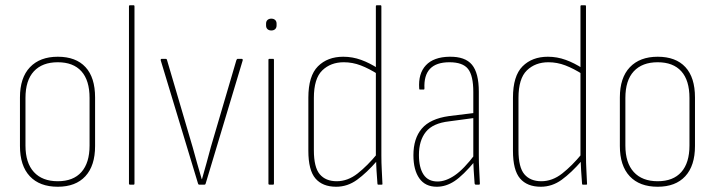

<svg xmlns="http://www.w3.org/2000/svg" viewBox="-20 -703 2723 731"><path d="M200 8Q131 8 93.5 -32Q56 -72 56 -147V-332Q56 -407 94 -447Q132 -487 200 -487Q269 -487 305.5 -447.5Q342 -408 342 -332V-147Q342 -72 305 -32Q268 8 200 8ZM200 -13Q259 -13 290 -48Q321 -83 321 -149V-330Q321 -397 290 -431.5Q259 -466 200 -466Q141 -466 109 -431.5Q77 -397 77 -330V-149Q77 -83 109 -48Q141 -13 200 -13Z M475 0Q471 0 471 -4V-679Q471 -683 475 -683H489Q492 -683 492 -679V-4Q492 0 489 0Z M738 0Q735 0 734 -4L592 -473Q591 -479 596 -479H611Q615 -479 616 -474L714 -141Q722 -111 730.5 -81.5Q739 -52 748 -21H749Q758 -53 766.5 -83Q775 -113 783 -144L880 -474Q882 -479 885 -479H900Q905 -479 904 -473L763 -4Q762 0 759 0Z M1006 0Q1002 0 1002 -4V-475Q1002 -479 1006 -479H1020Q1023 -479 1023 -475V-4Q1023 0 1020 0ZM1013 -587Q1004 -587 998.5 -592Q993 -597 993 -606V-613Q993 -622 998.5 -627Q1004 -632 1013 -632Q1022 -632 1027.5 -627Q1033 -622 1033 -613V-606Q1033 -597 1027.5 -592Q1022 -587 1013 -587Z M1260 8Q1208 8 1181 -23.5Q1154 -55 1154 -129V-331Q1154 -414 1190.5 -450.5Q1227 -487 1287 -487Q1322 -487 1355 -475Q1388 -463 1420 -442L1421 -419Q1385 -442 1353.5 -454Q1322 -466 1289 -466Q1239 -466 1207 -435Q1175 -404 1175 -330V-131Q1175 -66 1197.5 -39.5Q1220 -13 1262 -13Q1304 -13 1341.5 -42.5Q1379 -72 1416 -117V-91Q1376 -45 1339.5 -18.5Q1303 8 1260 8ZM1420 0Q1417 0 1417 -4Q1415 -29 1413.5 -54Q1412 -79 1412 -99L1411 -105V-679Q1411 -683 1415 -683H1429Q1432 -683 1432 -679V-111Q1432 -83 1433.5 -56Q1435 -29 1436 -4Q1437 0 1433 0Z M1791 0Q1788 0 1787 -4Q1785 -30 1783.5 -55Q1782 -80 1782 -99V-104V-353Q1782 -415 1762 -440.5Q1742 -466 1691 -466Q1591 -466 1596 -366Q1596 -362 1593 -362H1579Q1576 -362 1576 -366Q1572 -423 1601.5 -454.5Q1631 -486 1691 -487Q1751 -488 1777 -456.5Q1803 -425 1803 -354V-111Q1803 -83 1804.5 -56Q1806 -29 1807 -4Q1807 0 1804 0ZM1643 8Q1599 8 1576.5 -24Q1554 -56 1554 -112Q1554 -176 1586 -213.5Q1618 -251 1689 -261L1787 -273V-254L1690 -241Q1628 -234 1601.5 -201Q1575 -168 1575 -113Q1575 -65 1592.5 -38.5Q1610 -12 1646 -12Q1677 -12 1711.5 -35.5Q1746 -59 1789 -116V-90Q1743 -35 1710.5 -13.5Q1678 8 1643 8Z M2039 8Q1987 8 1960 -23.5Q1933 -55 1933 -129V-331Q1933 -414 1969.5 -450.5Q2006 -487 2066 -487Q2101 -487 2134 -475Q2167 -463 2199 -442L2200 -419Q2164 -442 2132.5 -454Q2101 -466 2068 -466Q2018 -466 1986 -435Q1954 -404 1954 -330V-131Q1954 -66 1976.5 -39.5Q1999 -13 2041 -13Q2083 -13 2120.5 -42.5Q2158 -72 2195 -117V-91Q2155 -45 2118.5 -18.5Q2082 8 2039 8ZM2199 0Q2196 0 2196 -4Q2194 -29 2192.5 -54Q2191 -79 2191 -99L2190 -105V-679Q2190 -683 2194 -683H2208Q2211 -683 2211 -679V-111Q2211 -83 2212.5 -56Q2214 -29 2215 -4Q2216 0 2212 0Z M2484 8Q2415 8 2377.5 -32Q2340 -72 2340 -147V-332Q2340 -407 2378 -447Q2416 -487 2484 -487Q2553 -487 2589.5 -447.5Q2626 -408 2626 -332V-147Q2626 -72 2589 -32Q2552 8 2484 8ZM2484 -13Q2543 -13 2574 -48Q2605 -83 2605 -149V-330Q2605 -397 2574 -431.5Q2543 -466 2484 -466Q2425 -466 2393 -431.5Q2361 -397 2361 -330V-149Q2361 -83 2393 -48Q2425 -13 2484 -13Z"/></svg>

Font: Sofia Sans Condensed Thin
Style: Regular
Weight: 250
Version: Version 4.100